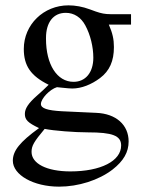

<svg xmlns="http://www.w3.org/2000/svg" viewBox="-20 -480 540 718"><path d="M470 -388V-427H393C373 -427 358 -430 338 -437L316 -445C289 -455 262 -460 236 -460C143 -460 69 -388 69 -297C69 -234 95 -196 162 -163C148 -149 134 -136 119 -123C86 -94 73 -74 73 -54C73 -32 84 -21 126 -1C54 51 28 84 28 121C28 174 105 218 201 218C273 218 349 194 401 154C442 122 461 89 461 49C461 -13 414 -55 340 -58L211 -64C157 -67 133 -75 133 -91C133 -111 166 -146 193 -154L212 -152C230 -150 244 -149 250 -149C285 -149 322 -164 354 -188C390 -215 406 -252 406 -304C406 -333 401 -356 387 -388ZM152 -338C152 -397 180 -432 226 -432C257 -432 283 -415 299 -385C318 -350 329 -305 329 -264C329 -209 300 -174 255 -174C193 -174 152 -239 152 -335ZM433 64C433 122 357 161 243 161C155 161 98 132 98 88C98 65 107 50 147 2C181 9 260 15 309 15C400 15 433 27 433 64Z"/></svg>

Font: STIX Math
Style: Regular
Weight: 400
Designer: MicroPress Inc., with final additions and corrections provided by Coen Hoffman, Elsevier (retired)
Version: Version 1.1.0